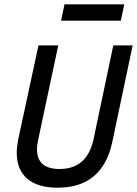

<svg xmlns="http://www.w3.org/2000/svg" viewBox="-20 -861 637 893"><path d="M248 12Q155 12 106.5 -30Q58 -72 58 -149Q58 -177 64 -209L159 -650H251L158 -213Q152 -187 152 -167Q152 -75 257 -75Q385 -75 415 -213L507 -650H597L502 -199Q456 12 248 12ZM264 -765 280 -841H558L542 -765Z"/></svg>

Font: Sometype Mono Medium
Style: Italic
Weight: 500
Italic angle: -12°
Monospace: yes
Designer: Ryoichi Tsunekawa
Foundry: Dharma Type
Version: Version 1.000; ttfautohint (v1.8.3)